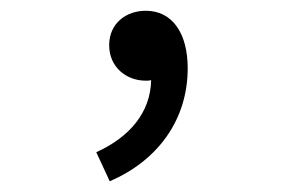

<svg xmlns="http://www.w3.org/2000/svg" viewBox="-20 -147 540 357"><path d="M184 190C273 152 329 76 329 -20C329 -86 300 -127 251 -127C215 -127 183 -104 183 -63C183 -22 215 3 251 3C254 3 258 3 261 2C260 62 221 108 159 136Z"/></svg>

Font: Noto Sans Mono CJK JP Regular
Style: Regular
Weight: 400
Designer: Ryoko NISHIZUKA (kana & ideographs); Paul D. Hunt (Latin, Greek & Cyrillic); Wenlong ZHANG (bopomofo); Sandoll Communica
Foundry: Adobe Systems Incorporated
Version: Version 1.004;PS 1.004;hotconv 1.0.82;makeotf.lib2.5.63406